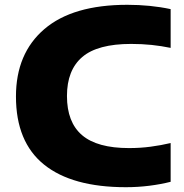

<svg xmlns="http://www.w3.org/2000/svg" viewBox="-20 -770 766 800"><path d="M504.5 10Q280.5 10 163.5 -84.2Q46.5 -178.5 46.5 -368Q46.5 -547.5 164.8 -648.8Q283 -750 510.5 -750Q606.5 -750 691 -732V-570.5Q652.5 -578.5 611.8 -582.8Q571 -587 526.5 -587Q386.5 -587 322.8 -532.5Q259 -478 259 -370Q259 -260.5 322 -206.8Q385 -153 517.5 -153Q564.5 -153 607.8 -158.8Q651 -164.5 691 -174V-12.5Q649.5 -2 601.8 4Q554 10 504.5 10Z"/></svg>

Font: Encode Sans Expanded ExtraBold
Style: Regular
Weight: 800
Width: 7
Designer: Multiple Designers
Foundry: Impallari Type
Version: Version 3.000; ttfautohint (v1.8.3) -l 8 -r 50 -G 200 -x 14 